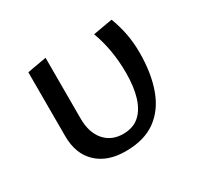

<svg xmlns="http://www.w3.org/2000/svg" viewBox="-101 -550 715 685"><g transform="rotate(-30 256.5 -207.0)"><path d="M238 9Q163 9 120 -32Q77 -73 77 -146V-409L156 -423V-173Q156 -115 184.5 -82Q213 -49 261 -49Q302 -49 327.5 -71.5Q353 -94 365.5 -135Q378 -176 378 -233Q378 -281 370.5 -325Q363 -369 348 -409L428 -423Q442 -386 449 -349Q456 -312 456 -272Q456 -187 433 -123.5Q410 -60 362 -25.5Q314 9 238 9Z"/></g></svg>

Font: Ysabeau Office Medium
Style: Regular
Weight: 500
Designer: Christian Thalmann (Catharsis Fonts)
Version: Version 2.001;gftools[0.9.30]; featfreeze: tnum,lnum,ss02